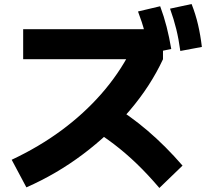

<svg xmlns="http://www.w3.org/2000/svg" viewBox="-20 -875 1040 953"><path d="M38 -82Q174 -146 285 -228Q396 -310 482.5 -408.5Q569 -507 627 -619L676 -581H95V-730H769L789 -660V-581Q727 -448 625 -328Q523 -208 392 -109.5Q261 -11 111 55ZM771 58Q715 -8 659.5 -61.5Q604 -115 545 -160Q486 -205 419 -245L526 -360Q623 -303 712.5 -226.5Q802 -150 886 -53ZM721 -609Q711 -667 698 -716.5Q685 -766 665 -818L775 -844Q794 -793 807 -742Q820 -691 830 -632ZM875 -622Q867 -681 855 -730Q843 -779 824 -832L931 -855Q951 -804 963 -752.5Q975 -701 982 -642Z"/></svg>

Font: M PLUS 1 ExtraBold
Style: Regular
Weight: 800
Designer: Coji Morishita
Foundry: UNDERFOREST DESIGN
Version: Version 1.001